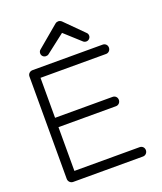

<svg xmlns="http://www.w3.org/2000/svg" viewBox="-160 -998 931 1101"><g transform="rotate(-20 305.0 -447.5)"><path d="M348 -887C342 -892 335 -895 328 -895C322 -895 315 -893 309 -888L178 -778C171 -773 168 -765 168 -757C168 -742 180 -731 194 -731C200 -731 206 -732 211 -736L326 -825L422 -738C427 -733 434 -731 441 -731C455 -731 467 -743 467 -757C467 -765 464 -772 458 -777ZM122 -57V-324H473C489 -324 501 -337 501 -353C501 -369 489 -381 473 -381H122V-625H522C538 -625 550 -638 550 -654C550 -670 538 -682 522 -682H94C78 -682 65 -670 65 -654V-29C65 -13 78 0 94 0H520C536 0 548 -13 548 -29C548 -45 536 -57 520 -57Z"/></g></svg>

Font: Comic Neue
Style: Normal
Weight: 400
Designer: Craig Rozynski
Foundry: Craig Rozynski
Version: Version 2.003